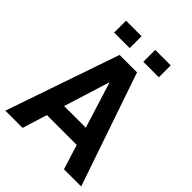

<svg xmlns="http://www.w3.org/2000/svg" viewBox="-245 -1008 1136 1136"><g transform="rotate(45 322.5 -440.5)"><path d="M447.3 -155.3H197.8L149.4 0H5.4L250 -710.9H396L639.6 0H495.6ZM231.9 -265.1H413.1L323.2 -553.2H321.8ZM507.8 -781.7H377.9V-881.3H507.8ZM263.7 -781.7H133.8V-881.3H263.7Z"/></g></svg>

Font: Roboto Web
Style: Bold
Weight: 700
Designer: Google
Version: Version 1.200310; 2013